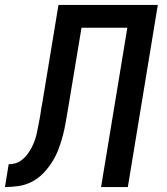

<svg xmlns="http://www.w3.org/2000/svg" viewBox="-55 -755 675 775"><path d="M-35 0 -20 -92Q-7 -92 6 -95.5Q19 -99 30 -107Q41 -115 50 -125.5Q59 -136 66 -147.5Q73 -159 78.5 -171.5Q84 -184 88 -196.5Q92 -209 94.5 -222Q97 -235 99.5 -247.5Q102 -260 104.5 -273Q107 -286 109 -299Q110 -308 111.5 -317Q113 -326 115 -335L181 -735H582L461 0H353L459 -643H274L220 -318Q215 -290 210.5 -263Q206 -236 199 -209Q192 -182 182 -155Q172 -128 156.5 -103Q141 -78 120.5 -56.5Q100 -35 74 -21.5Q48 -8 20 -4Q-8 0 -35 0Z"/></svg>

Font: Iosevka Curly SmBdEx
Style: Italic
Weight: 600
Width: 7
Italic angle: -9°
Monospace: yes
Designer: Belleve Invis
Foundry: Belleve Invis
Version: Version 11.1.0; ttfautohint (v1.8.3)